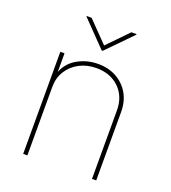

<svg xmlns="http://www.w3.org/2000/svg" viewBox="-138 -863 860 965"><g transform="rotate(20 292.0 -380.0)"><path d="M119.1 -366.2V0H96.7V-545.9H119.1V-428.7H113.3Q130.9 -491.2 182.9 -522.5Q234.9 -553.7 296.9 -553.7Q353 -553.7 395.8 -530Q438.5 -506.3 462.9 -464.4Q487.3 -422.4 487.3 -366.2V0H464.8V-366.2Q464.8 -440.4 418 -485.8Q371.1 -531.2 296.9 -531.2Q246.1 -531.2 205.8 -510Q165.5 -488.8 142.3 -451.4Q119.1 -414.1 119.1 -366.2ZM186 -760.3 292.5 -650.9 398.9 -760.3H426.3V-757.3L295.4 -623.5H289.6L159.7 -757.3V-760.3Z"/></g></svg>

Font: Inter Thin
Style: Regular
Weight: 250
Designer: Rasmus Andersson
Foundry: rsms
Version: Version 4.001;git-66647c0bb